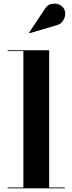

<svg xmlns="http://www.w3.org/2000/svg" viewBox="-20 -1023 393 1043"><path d="M281 -884 140.5 -842.5 138 -845.5 221 -970.5Q235 -994.5 256.2 -1000.5Q277.5 -1006.5 296.8 -999.8Q316 -993 325.5 -979Q336 -963 334 -942.5Q332 -922 318.5 -905.2Q305 -888.5 281 -884ZM21.5 -4.5H107V-745.5H21.5V-750H247V-4.5H332V0H21.5Z"/></svg>

Font: Bodoni* 36pt
Style: Bold
Weight: 700
Version: Version 2.3